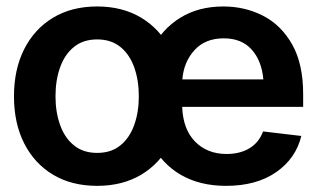

<svg xmlns="http://www.w3.org/2000/svg" viewBox="-20 -573 994 603"><path d="M285.2 10.7Q205.1 10.7 146.5 -24.4Q87.9 -59.6 55.9 -122.8Q23.9 -186 23.9 -270.5Q23.9 -355 55.9 -418.5Q87.9 -481.9 146.5 -517.3Q205.1 -552.7 285.2 -552.7Q364.7 -552.7 423.6 -517.3Q482.4 -481.9 514.6 -418.5Q546.9 -355 546.9 -270.5Q546.9 -186 514.6 -122.8Q482.4 -59.6 423.6 -24.4Q364.7 10.7 285.2 10.7ZM285.2 -92.8Q329.1 -92.8 358.2 -116.5Q387.2 -140.1 401.6 -180.7Q416 -221.2 416 -270.5Q416 -320.8 401.6 -361.3Q387.2 -401.9 358.2 -425.5Q329.1 -449.2 285.2 -449.2Q241.2 -449.2 212.2 -425.5Q183.1 -401.9 168.7 -361.3Q154.3 -320.8 154.3 -270.5Q154.3 -221.2 168.7 -180.7Q183.1 -140.1 212.2 -116.5Q241.2 -92.8 285.2 -92.8ZM689.9 10.7Q607.9 10.7 548.3 -23.7Q488.8 -58.1 456.8 -121.1Q424.8 -184.1 424.8 -269.5Q424.8 -354 456.5 -417.7Q488.3 -481.4 545.9 -517.1Q603.5 -552.7 681.6 -552.7Q749 -552.7 805.9 -523.7Q862.8 -494.6 897.5 -433.6Q932.1 -372.6 932.1 -277.3V-237.3H552.2Q554.7 -167 592.8 -128.2Q630.9 -89.4 691.9 -89.4Q733.4 -89.4 763.2 -107.2Q793 -125 806.2 -160.2L926.3 -146Q909.2 -75.2 847.2 -32.2Q785.2 10.7 689.9 10.7ZM682.6 -452.6Q624.5 -452.6 590.8 -415.5Q557.1 -378.4 552.7 -323.7H807.1Q801.8 -382.3 770.3 -417.5Q738.8 -452.6 682.6 -452.6Z"/></svg>

Font: Inter Tight SemiBold
Style: Regular
Weight: 600
Designer: Rasmus Andersson
Foundry: rsms
Version: Version 3.004; ttfautohint (v1.8.4.7-5d5b)